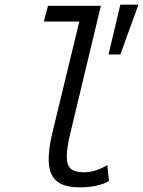

<svg xmlns="http://www.w3.org/2000/svg" viewBox="-20 -796 617 828"><path d="M326 12Q253 12 221.5 -17.5Q190 -47 190 -108Q190 -131 193.5 -159Q197 -187 205 -220L322 -703H169L187 -771H415L281 -212Q275 -186 271.5 -163Q268 -140 268 -120Q268 -84 285 -68.5Q302 -53 345 -53Q364 -53 382.5 -58Q401 -63 417 -70.5Q433 -78 443 -84L450 -16Q433 -4 399 4Q365 12 326 12ZM448 -561 499 -776H577L499 -561Z"/></svg>

Font: Ubuntu Sans Mono
Style: Italic
Weight: 400
Italic angle: -13.5°
Monospace: yes
Designer: Dalton Maag Ltd
Foundry: Dalton Maag Ltd
Version: Version 1.006